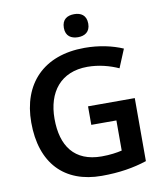

<svg xmlns="http://www.w3.org/2000/svg" viewBox="-99 -1003 930 1092"><g transform="rotate(-10 366.5 -456.5)"><path d="M404 -923C365 -923 333 -906 333 -856C333 -808 365 -790 404 -790C442 -790 474 -808 474 -856C474 -906 442 -923 404 -923ZM391 -393V-286H536V-112C507 -105 467 -99 419 -99C261 -99 191 -199 191 -356C191 -510 272 -615 426 -615C492 -615 554 -598 605 -575L649 -681C589 -707 513 -724 429 -724C191 -724 57 -581 57 -358C57 -123 184 10 400 10C502 10 585 -4 661 -29V-393Z"/></g></svg>

Font: Noto Sans Khmer UI SemiBold
Style: Regular
Weight: 600
Designer: Danh Hong and the Monotype Design Team
Foundry: Monotype Imaging Inc.
Version: Version 2.002